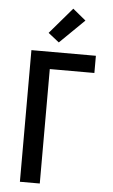

<svg xmlns="http://www.w3.org/2000/svg" viewBox="-64 -1027 627 1068"><g transform="rotate(5 250.0 -492.5)"><path d="M89 0V-735H449V-639H200V0ZM237 -791 176 -839 301 -985 374 -925Z"/></g></svg>

Font: Iosevka Term Curly
Style: Bold
Weight: 700
Designer: Belleve Invis
Foundry: Belleve Invis
Version: Version 32.3.0